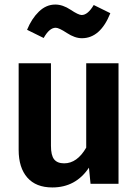

<svg xmlns="http://www.w3.org/2000/svg" viewBox="-20 -808 610 844"><path d="M340 -640Q309 -640 274 -663Q239 -686 225 -686Q197 -686 172 -641L99 -677Q119 -726 151 -757Q183 -788 223 -788Q256 -788 290.5 -765Q325 -742 339 -742Q366 -742 392 -786L465 -750Q421 -640 340 -640ZM501 -530V0H378L371 -71Q313 16 210 16Q138 16 100 -27.5Q62 -71 62 -149V-530H204V-167Q204 -125 218 -107.5Q232 -90 262 -90Q319 -90 359 -159V-530Z"/></svg>

Font: FiraGO SemiBold
Style: Regular
Weight: 600
Designer: bBox Type
Foundry: bBox Type GmbH
Version: Version 1.001;PS 001.001;hotconv 1.0.88;makeotf.lib2.5.64775